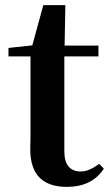

<svg xmlns="http://www.w3.org/2000/svg" viewBox="-20 -713 426 749"><path d="M385 -55Q339 16 241 16Q98 16 98 -131L99 -178V-493H13V-526L106 -536L149 -693H235L232 -535H364V-493H231V-123Q231 -44 296 -44Q327 -44 367 -74Z"/></svg>

Font: Source Han Serif JP
Style: Bold
Weight: 700
Designer: Ryoko NISHIZUKA  (kana & ideographs); Frank Grießhammer (Latin, Greek & Cyrillic); Wenlong ZHANG  (bopomofo); Sandoll Co
Foundry: Adobe Systems Incorporated
Version: Version 1.000;PS 1;hotconv 16.6.53;makeotf.lib2.5.65590